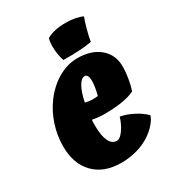

<svg xmlns="http://www.w3.org/2000/svg" viewBox="-185 -868 915 1000"><g transform="rotate(-30 272.5 -367.5)"><path d="M242 -346Q254 -343 265.5 -341.5Q277 -340 285 -340Q293 -340 303.5 -340.5Q314 -341 318 -342Q324 -366 327.5 -387Q331 -408 331 -425Q331 -446 325.5 -456Q320 -466 309 -466Q289 -466 271 -433.5Q253 -401 242 -346ZM363 -192Q401 -185 440.5 -164.5Q480 -144 505 -118Q497 -92 468 -62Q439 -32 399 -12Q367 4 329.5 12.5Q292 21 251 21Q147 21 88.5 -39.5Q30 -100 30 -204Q30 -269 50.5 -331.5Q71 -394 109 -445Q152 -502 208 -534Q264 -566 323 -566Q407 -566 457 -523.5Q507 -481 507 -410Q507 -378 500.5 -339.5Q494 -301 484 -273Q453 -258 407.5 -250.5Q362 -243 299 -243Q281 -243 263.5 -245Q246 -247 229 -250Q228 -244 228 -236.5Q228 -229 228 -214Q228 -154 243.5 -122Q259 -90 288 -90Q307 -90 329 -121Q351 -152 363 -192ZM363 -756Q393 -756 419 -751Q445 -746 463 -737Q454 -716 443 -675.5Q432 -635 427 -604Q393 -598 351 -595.5Q309 -593 256 -594Q249 -616 245.5 -638Q242 -660 242 -681Q242 -697 243.5 -709Q245 -721 248 -731Q271 -744 299.5 -750Q328 -756 363 -756Z"/></g></svg>

Font: Atma
Style: Bold
Weight: 700
Designer: Gregori Vincens, Jeremie Hornus, Riccardo Olocco, Yoann Minet.
Foundry: black foundry
Version: Version 1.102;PS 1.100;hotconv 1.0.86;makeotf.lib2.5.63406